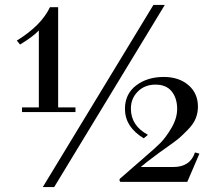

<svg xmlns="http://www.w3.org/2000/svg" viewBox="-20 -735 874 776"><path d="M153 21 600 -715H646L199 21ZM69 -282V-301H137V-611H136Q115 -588 61 -555L48 -571Q147 -632 182 -706H215V-301H285V-282ZM578 -190 561 -176Q485 -222 485 -295Q485 -355 530 -389.5Q575 -424 642 -424Q703 -424 741.5 -391Q780 -358 780 -304Q780 -279 771 -256.5Q762 -234 740 -211.5Q718 -189 705.5 -178Q693 -167 659.5 -143.5Q626 -120 621 -116Q563 -73 549 -60H680Q749 -60 768 -119L786 -114L737 0H468Q463 0 463 -10Q463 -11 465 -13L566 -101Q606 -135 628 -157Q650 -179 673 -218Q696 -257 696 -295Q696 -338 674 -365.5Q652 -393 608 -393Q565 -393 537 -365Q509 -337 509 -296Q509 -227 578 -190Z"/></svg>

Font: Justus
Style: Oldstyle
Weight: 500
Version: Version 001.000